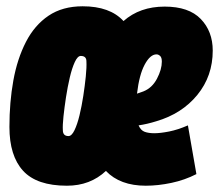

<svg xmlns="http://www.w3.org/2000/svg" viewBox="-20 -581 697 611"><path d="M193 10Q97 10 53.5 -37.5Q10 -85 10 -177Q10 -256 22.5 -325Q35 -394 62.5 -447.5Q90 -501 134.5 -531Q179 -561 243 -561Q330 -561 373 -514Q425 -560 504 -560Q581 -560 619 -520.5Q657 -481 657 -420Q657 -339 608 -279Q559 -219 477 -195Q448 -186 421 -182Q428 -166 440.5 -161.5Q453 -157 471 -157Q490 -157 518 -162.5Q546 -168 578 -182L605 -27Q568 -8 525.5 1Q483 10 444 10Q362 10 317 -37Q267 10 193 10ZM478 -408Q458 -408 440.5 -375.5Q423 -343 416 -283Q426 -286 436 -290Q464 -301 479.5 -330.5Q495 -360 495 -385Q495 -398 489.5 -403Q484 -408 478 -408ZM198 -148Q208 -148 217 -166.5Q226 -185 233 -214Q240 -243 245 -275.5Q250 -308 253 -337.5Q256 -367 255 -386Q255 -403 237 -403Q227 -403 218 -383.5Q209 -364 202 -334Q195 -304 190 -271.5Q185 -239 182 -210.5Q179 -182 180 -167Q180 -148 198 -148Z"/></svg>

Font: Georama Condensed Black
Style: Italic
Weight: 900
Width: 3
Italic angle: -9°
Designer: Jean-Baptiste Levee
Foundry: Production Type
Version: Version 1.000